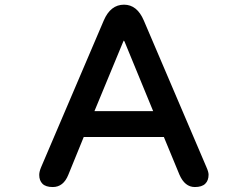

<svg xmlns="http://www.w3.org/2000/svg" viewBox="-20 -752 1040 805"><path d="M144.5 -18.6Q144.5 -32.2 152.3 -50.8L415 -666Q443.4 -732.4 500 -732.4Q554.7 -732.4 583 -666L845.7 -50.8Q854.5 -31.2 854.5 -19.5Q854.5 4.9 840.3 18.6Q826.2 32.2 796.9 32.2Q754.9 32.2 732.4 -19.5L667 -177.7H331.1L266.6 -19.5Q246.1 32.2 201.2 32.2Q171.9 32.2 158.2 18.6Q144.5 4.9 144.5 -18.6ZM622.1 -286.1 502 -578.1Q501 -580.1 499 -582Q498 -580.1 496.1 -576.2L376 -286.1Z"/></svg>

Font: FakePearl
Style: SemiBold
Weight: 400
Version: Version 1.2